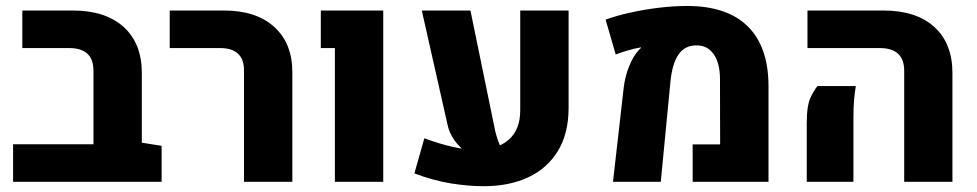

<svg xmlns="http://www.w3.org/2000/svg" viewBox="-20 -624 3352 659"><path d="M24.9 0V-128.9H300.8L466.8 -134.3L534.7 -123.5V0ZM300.8 -38.6V-381.3Q300.8 -419.9 280 -439.5Q259.3 -459 217.8 -459H56.6V-587.9H230Q341.8 -587.9 404.3 -531.5Q466.8 -475.1 466.8 -373.5V-38.6Z M817.4 0V-383.8Q817.4 -420.9 796.6 -439.9Q775.9 -459 735.8 -459H562.5V-587.9H749Q858.9 -587.9 921.1 -531.7Q983.4 -475.6 983.4 -376V0Z M1129.4 0V-459H1081.1V-587.9H1295.4V0Z M1640.6 15.1Q1587.9 15.1 1528.3 5.6Q1468.8 -3.9 1402.3 -28.8L1436.5 -149.4Q1489.3 -129.9 1533.9 -119.9Q1578.6 -109.9 1615.7 -109.4Q1685.1 -109.4 1725.3 -143.8Q1765.6 -178.2 1765.6 -245.6V-587.9H1931.6V-253.9Q1931.6 -166 1895 -106Q1858.4 -45.9 1793 -15.4Q1727.5 15.1 1640.6 15.1ZM1427.7 -587.9H1594.7L1679.2 -176.8Q1685.1 -150.4 1694.8 -127.9Q1704.6 -105.5 1725.1 -88.9L1601.1 -89.4Q1575.7 -100.1 1550.3 -129.2Q1524.9 -158.2 1516.6 -193.8Z M2084 0 2120.6 -321.8Q2125 -361.3 2139.6 -397.2Q2154.3 -433.1 2173.8 -453.6Q2175.3 -455.1 2177 -456.8Q2178.7 -458.5 2179.7 -459V-461.4Q2160.6 -458.5 2135 -450.9Q2109.4 -443.4 2093.3 -437L2058.6 -556.6Q2096.2 -570.3 2143.6 -580.8Q2190.9 -591.3 2241.5 -597.4Q2292 -603.5 2338.4 -603.5Q2475.1 -603.5 2546.1 -533.9Q2617.2 -464.4 2617.7 -329.6V0H2357.4V-128.4H2451.7L2451.2 -352.1Q2451.2 -406.7 2429.9 -437.5Q2408.7 -468.3 2370.6 -468.3Q2330.1 -468.3 2308.6 -436.5Q2287.1 -404.8 2281.2 -344.2L2248 0Z M3083.5 0V-381.3Q3083.5 -419.9 3062.5 -439.5Q3041.5 -459 3000 -459H2751.5V-587.9H3012.2Q3124.5 -587.9 3186.8 -531.5Q3249 -475.1 3249 -373.5V0ZM2749 0V-201.7Q2749 -264.2 2763.4 -292.2Q2777.8 -320.3 2786.1 -328.6H2917.5Q2914.1 -310.1 2911.6 -283.2Q2909.2 -256.3 2909.2 -220.2V0Z"/></svg>

Font: Heebo ExtraBold
Style: Regular
Weight: 800
Designer: Oded Ezer
Foundry: Ezer Type House
Version: Version 3.100